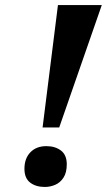

<svg xmlns="http://www.w3.org/2000/svg" viewBox="-20 -734 435 762"><path d="M149 -228 210 -714H384L215 -228ZM158 8Q122 8 99.5 -9.5Q77 -27 77 -64Q77 -105 100.5 -129.5Q124 -154 164 -154Q199 -154 222 -136.5Q245 -119 245 -82Q245 -49 232 -29Q219 -9 199 -0.5Q179 8 158 8Z"/></svg>

Font: NotoSerifTamilSlanted
Style: Italic
Weight: 400
Italic angle: -12°
Designer: Indian Type Foundry, Tom Grace, and the Monotype Design Team
Foundry: Monotype Imaging Inc.
Version: Version 2.001